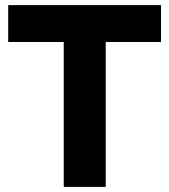

<svg xmlns="http://www.w3.org/2000/svg" viewBox="-20 -730 661 750"><path d="M609 -710H12V-566H229V0H393V-566H609Z"/></svg>

Font: Raleway
Style: ExtraBold
Weight: 800
Designer: Matt McInerney, Pablo Impallari, Rodrigo Fuenzalida
Foundry: Matt McInerney, Pablo Impallari, Rodrigo Fuenzalida
Version: Version 3.000